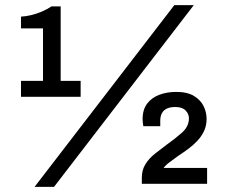

<svg xmlns="http://www.w3.org/2000/svg" viewBox="-20 -718 890 750"><path d="M115 12 661 -698H737L191 12ZM534 0V-24Q534 -54 548 -76.5Q562 -99 584.5 -117Q607 -135 630 -152Q664 -176 691 -200Q718 -224 718 -256Q718 -273 705 -286.5Q692 -300 665 -300Q644 -300 631 -293.5Q618 -287 612 -275Q606 -263 606 -247V-225H540Q539 -229 538 -237Q537 -245 537 -252Q537 -290 555 -313.5Q573 -337 603 -348Q633 -359 668 -359Q712 -359 738 -343Q764 -327 775.5 -303Q787 -279 787 -254Q787 -227 777 -206Q767 -185 751 -168Q735 -151 715.5 -136.5Q696 -122 676 -109Q660 -97 644 -85.5Q628 -74 619 -62H789V0ZM62 -340V-402H148V-607H62V-653Q81 -654 102 -659Q123 -664 144 -673Q165 -682 181 -693H217V-402H295V-340Z"/></svg>

Font: Archivo SemiBold Medium
Style: Regular
Weight: 500
Version: Version 2.001